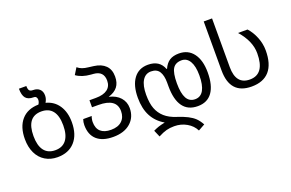

<svg xmlns="http://www.w3.org/2000/svg" viewBox="-117 -1214 2890 1904"><g transform="rotate(-20 1327.5 -262.5)"><path d="M550.8 -269Q550.8 -137.7 484.4 -64Q418 9.8 300.8 9.8Q228 9.8 171.9 -24.2Q115.7 -58.1 85.4 -121.6Q55.2 -185.1 55.2 -269Q55.2 -397.5 118.7 -470.5Q182.1 -543.5 298.8 -545.9Q314 -567.9 314 -592.8Q314 -607.9 305.9 -618.9Q297.9 -629.9 278.8 -629.9Q221.7 -629.9 196.3 -660.2Q170.9 -690.4 170.9 -759.8H249Q249 -727.1 259.3 -713.1Q269.5 -699.2 297.9 -699.2Q341.8 -699.2 366.9 -675.3Q392.1 -651.4 392.1 -608.9Q392.1 -572.8 371.1 -538.1Q456.5 -516.6 503.7 -445.6Q550.8 -374.5 550.8 -269ZM146 -269Q146 -168 185.8 -115.5Q225.6 -63 303.2 -63Q379.9 -63 419.9 -115.5Q460 -168 460 -269Q460 -370.1 419.7 -421.1Q379.4 -472.2 301.8 -472.2Q146 -472.2 146 -269Z M980 -379.9Q1056.2 -362.3 1097.2 -315.7Q1138.2 -269 1138.2 -205.1Q1138.2 -107.9 1071.3 -49.1Q1004.4 9.8 888.2 9.8Q775.9 9.8 716.3 -43.5Q656.7 -96.7 656.7 -198.2Q656.7 -230 667 -258.8H756.8Q752.4 -249.5 748.8 -231.7Q745.1 -213.9 745.1 -199.2Q745.1 -131.8 782.7 -97.9Q820.3 -64 892.1 -64Q966.3 -64 1006.6 -102.1Q1046.9 -140.1 1046.9 -205.1Q1046.9 -338.9 856.9 -338.9H789.1V-413.1H856.9Q936.5 -413.1 978.8 -444.8Q1021 -476.6 1021 -536.1Q1021 -636.7 917 -645L890.6 -647Q795.4 -654.3 737.8 -696.8L779.8 -765.1Q801.8 -746.6 828.1 -737.1Q854.5 -727.5 892.1 -723.6L945.8 -716.8Q1023.9 -706.5 1066.4 -664.1Q1108.9 -621.6 1108.9 -547.9Q1108.9 -481.4 1077.4 -440.7Q1045.9 -399.9 980 -379.9Z M1661.1 -273.9Q1661.1 -168 1689.9 -116Q1718.8 -64 1778.8 -64Q1837.9 -64 1867.9 -117.4Q1897.9 -170.9 1897.9 -272.9Q1897.9 -370.1 1867.2 -421.6Q1836.4 -473.1 1782.7 -473.1Q1716.8 -473.1 1689 -428Q1661.1 -382.8 1661.1 -273.9ZM1248 -272Q1248 -400.9 1301.8 -473.4Q1355.5 -545.9 1453.1 -545.9Q1575.2 -545.9 1613.8 -442.9H1618.7Q1642.6 -496.6 1680.9 -521.2Q1719.2 -545.9 1779.8 -545.9Q1877 -545.9 1931.4 -473.1Q1985.8 -400.4 1985.8 -272Q1985.8 -134.8 1933.8 -62.5Q1881.8 9.8 1780.8 9.8Q1677.2 9.8 1625 -62.3Q1572.8 -134.3 1572.8 -274.9V-314Q1572.8 -390.6 1546.1 -431.9Q1519.5 -473.1 1459 -473.1Q1400.4 -473.1 1368.2 -420.7Q1335.9 -368.2 1335.9 -272Q1335.9 -181.6 1357.7 -124.5Q1379.4 -67.4 1425 -26.6Q1470.7 14.2 1545.9 38.1Q1610.8 59.1 1653.6 81.1Q1696.3 103 1723.6 128.9Q1751 154.8 1776.9 201.2L1707 240.2Q1678.7 183.6 1619.9 149.9Q1561 116.2 1489.7 116.2Q1443.8 116.2 1407 126Q1370.1 135.7 1319.8 162.1L1289.1 90.8Q1318.4 76.7 1344.2 67.9Q1370.1 59.1 1415 49.8Q1331.1 1 1289.6 -78.1Q1248 -157.2 1248 -272Z M2601.1 -279.8Q2601.1 -136.7 2537.4 -63.5Q2473.6 9.8 2349.1 9.8Q2121.1 9.8 2121.1 -243.2V-759.8H2209V-246.1Q2209 -62 2356 -62Q2512.2 -62 2512.2 -282.2Q2512.2 -411.6 2401.9 -536.1H2502Q2545.9 -488.3 2573.5 -419.9Q2601.1 -351.6 2601.1 -279.8Z"/></g></svg>

Font: NotoPenekeko
Style: Regular
Weight: 400
Designer: Monotype Design team
Foundry: Monotype Imaging Inc.
Version: Version 1.04